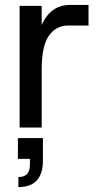

<svg xmlns="http://www.w3.org/2000/svg" viewBox="-20 -520 421 783"><path d="M60 0V-496H150V-418Q167 -457 196 -478.5Q225 -500 267 -500H341V-416H258Q209 -416 179.5 -374.5Q150 -333 150 -236V0ZM55 243V202Q80 202 91 189Q102 176 102 151V128H53V43H155V135Q155 243 55 243Z"/></svg>

Font: HostGroteskRegular
Style: Regular
Weight: 400
Designer: Doukan Karapınar based on Poppins by Indian Type Foundry, Jonny Pinhorn
Foundry: Element Type
Version: Version 1.001; ttfautohint (v1.8.4.7-5d5b)